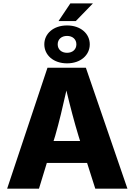

<svg xmlns="http://www.w3.org/2000/svg" viewBox="-20 -1135 810 1155"><path d="M22.9 0H214.4L261.7 -154.8H503.9L553.2 0H746.6L496.6 -727.5H265.6ZM383.3 -753.9C465.3 -753.9 520 -803.7 520 -868.2C520 -932.6 465.3 -981.9 383.3 -981.9C301.3 -981.9 246.6 -932.6 246.6 -868.2C246.6 -803.7 301.3 -753.9 383.3 -753.9ZM302.2 -286.6 312 -317.9C335.9 -400.4 357.4 -492.2 379.4 -590.3C402.8 -492.7 426.8 -400.9 452.1 -317.9L461.9 -286.6ZM332 -1008.3H436L539.1 -1114.7H403.3ZM383.3 -817.4C349.6 -817.4 327.1 -837.9 327.1 -868.2C327.1 -898.4 349.6 -918.9 383.3 -918.9C417 -918.9 439.5 -898.4 439.5 -868.2C439.5 -837.9 417 -817.4 383.3 -817.4Z"/></svg>

Font: Inter ExtraBold
Style: Regular
Weight: 800
Designer: Rasmus Andersson
Foundry: rsms
Version: Version 4.001;git-9221beed3